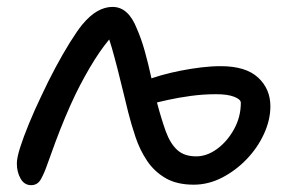

<svg xmlns="http://www.w3.org/2000/svg" viewBox="-20 -523 839 556"><path d="M70.4 13.2Q50.4 13.2 39.6 -5.8Q28.8 -24.8 28.8 -49.6Q28.8 -66 38.2 -95.6Q47.6 -125.2 63.7 -164.5Q79.8 -203.8 99.8 -245.4Q119 -286.8 140.5 -327Q162 -367.2 182.5 -400.1Q203 -433 218.2 -451.8Q240.8 -478.8 262.4 -490.9Q284 -503 305.8 -503Q329 -503 346.5 -487.2Q364 -471.4 376 -440.8Q389.4 -410.4 399.5 -374Q409.6 -337.6 417.8 -299.7Q426 -261.8 434.4 -226.8Q447.4 -177.6 460.1 -142.6Q472.8 -107.6 493.1 -88.9Q513.4 -70.2 548 -70.2Q579.2 -70.2 608.6 -91.7Q638 -113.2 657.7 -148.8Q677.4 -184.4 677.4 -225.4Q677.4 -235.2 658.3 -242.7Q639.2 -250.2 605.6 -250.2Q569 -250.2 532.9 -245.3Q496.8 -240.4 465.6 -233.5Q434.4 -226.6 410.6 -220.2Q397.2 -218.6 386.1 -228Q375 -237.4 375 -250.2Q375 -265.4 380.9 -274.8Q386.8 -284.2 401 -289.4Q420.2 -297.4 446.6 -304.9Q473 -312.4 502.8 -318.3Q532.6 -324.2 562.4 -327.8Q592.2 -331.4 619.2 -331.4Q691.6 -331.4 727.3 -298.5Q763 -265.6 763 -215Q763 -175.8 744.5 -135.4Q726 -95 694.3 -62Q662.6 -29 623 -8.6Q583.4 11.8 541 11.8Q491.6 11.8 458.9 -7.5Q426.2 -26.8 405.6 -57.8Q385 -88.8 372.6 -125.6Q360.2 -162.4 351.2 -198.2Q344.8 -223.8 337 -256.3Q329.2 -288.8 320.7 -322Q312.2 -355.2 303.8 -384.6Q295.4 -414 287.2 -432.4L311 -425.4Q282.2 -394.8 253.7 -349.5Q225.2 -304.2 198.6 -249.8Q183.2 -217.8 168.5 -182.6Q153.8 -147.4 140.7 -112.2Q127.6 -77 116 -44.2Q108.4 -22.2 98.7 -4.5Q89 13.2 70.4 13.2Z"/></svg>

Font: Shantell Sans Light
Style: Regular
Weight: 300
Designer: Stephen Nixon, Anya Danilova, Shantell Martin
Foundry: Arrow Type
Version: Version 1.011;[c5ecc13dd]